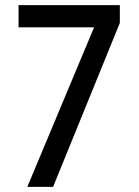

<svg xmlns="http://www.w3.org/2000/svg" viewBox="-20 -725 538 745"><path d="M86 0 366 -669 370 -619H52V-705H445V-636L186 0Z"/></svg>

Font: Nunito Sans 7pt Condensed Medium
Style: Regular
Weight: 500
Width: 3
Designer: Vernon Adams
Foundry: Vernon Adams
Version: Version 3.101;gftools[0.9.27]